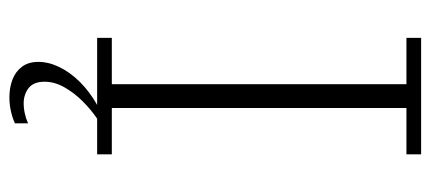

<svg xmlns="http://www.w3.org/2000/svg" viewBox="-281 -469 943 421"><g transform="rotate(90 190.5 -258.5)"><path d="M63 0V-32.2H164.6V-678.2H63V-710.4H318.4V-678.2H216.8V-32.2H318.4V0ZM193.4 192.4Q172.4 192.4 154.8 185.8Q137.2 179.2 126.5 165Q115.7 150.9 115.7 128.9Q115.7 106.4 127 83Q138.2 59.6 159.4 38.1Q180.7 16.6 210 0H240.2Q220.7 13.2 202.1 31.7Q183.6 50.3 171.4 71.8Q159.2 93.3 159.2 115.2Q159.2 139.6 173.3 150.4Q187.5 161.1 206.5 161.1Q217.8 161.1 229.5 158.4Q241.2 155.8 250.5 151.4V180.2Q239.3 185.5 224.1 189Q209 192.4 193.4 192.4Z"/></g></svg>

Font: Comme Thin
Style: Regular
Weight: 250
Version: Version 1.000;gftools[0.9.27]